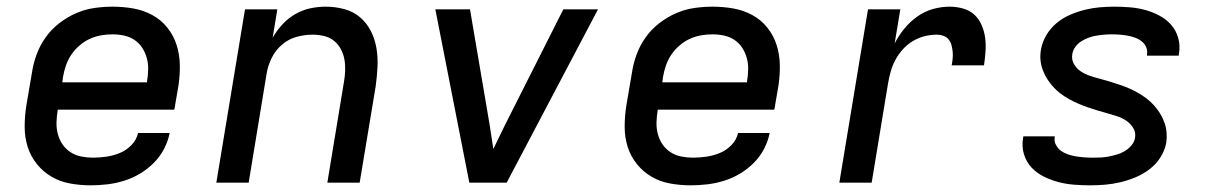

<svg xmlns="http://www.w3.org/2000/svg" viewBox="-20 -548 3640 576"><path d="M252 8Q221 8 190.5 2.5Q160 -3 134.5 -18Q109 -33 90.5 -56Q72 -79 63 -107.5Q54 -136 54 -167.5Q54 -199 59 -231L76 -331Q80 -358 90 -385Q100 -412 117 -436Q134 -460 158 -478.5Q182 -497 208.5 -508.5Q235 -520 263 -524Q291 -528 318 -528Q350 -528 380.5 -522.5Q411 -517 437.5 -502.5Q464 -488 482.5 -464.5Q501 -441 510 -412.5Q519 -384 519.5 -352.5Q520 -321 515 -289L503 -219H153V-217Q150 -199 149.5 -181Q149 -163 153.5 -146Q158 -129 167.5 -115Q177 -101 191.5 -91.5Q206 -82 223.5 -78.5Q241 -75 259 -75Q279 -75 299.5 -78Q320 -81 339.5 -89Q359 -97 374.5 -113Q390 -129 394 -149H489Q484 -124 472 -101Q460 -78 441 -59Q422 -40 399 -26.5Q376 -13 351.5 -5.5Q327 2 302 5Q277 8 252 8ZM167 -301H421V-303Q424 -321 424.5 -339Q425 -357 420.5 -373.5Q416 -390 407 -404Q398 -418 384.5 -427.5Q371 -437 353.5 -441Q336 -445 318 -445Q301 -445 283.5 -442Q266 -439 249.5 -431.5Q233 -424 218.5 -411.5Q204 -399 194 -384Q184 -369 178 -352Q172 -335 169 -317Z M629 0 715 -520H812L798 -435Q810 -456 827 -474.5Q844 -493 865.5 -505.5Q887 -518 910.5 -523Q934 -528 957 -528Q986 -528 1013.5 -520.5Q1041 -513 1061 -495.5Q1081 -478 1093 -454Q1105 -430 1109.5 -402.5Q1114 -375 1112.5 -346.5Q1111 -318 1107 -289L1059 0H962L1012 -303Q1015 -320 1015.5 -337.5Q1016 -355 1013 -371Q1010 -387 1002 -401.5Q994 -416 981.5 -426Q969 -436 952 -440Q935 -444 918 -444Q894 -444 870 -437.5Q846 -431 826.5 -414.5Q807 -398 795.5 -375Q784 -352 780 -328L726 0Z M1388 0 1286 -520H1390L1449 -173Q1452 -155 1454.5 -137Q1457 -119 1460 -101Q1469 -119 1477.5 -137Q1486 -155 1495 -173L1670 -520H1774L1500 0Z M2052 8Q2021 8 1990.5 2.5Q1960 -3 1934.5 -18Q1909 -33 1890.5 -56Q1872 -79 1863 -107.5Q1854 -136 1854 -167.5Q1854 -199 1859 -231L1876 -331Q1880 -358 1890 -385Q1900 -412 1917 -436Q1934 -460 1958 -478.5Q1982 -497 2008.5 -508.5Q2035 -520 2063 -524Q2091 -528 2118 -528Q2150 -528 2180.5 -522.5Q2211 -517 2237.5 -502.5Q2264 -488 2282.5 -464.5Q2301 -441 2310 -412.5Q2319 -384 2319.5 -352.5Q2320 -321 2315 -289L2303 -219H1953V-217Q1950 -199 1949.5 -181Q1949 -163 1953.5 -146Q1958 -129 1967.5 -115Q1977 -101 1991.5 -91.5Q2006 -82 2023.5 -78.5Q2041 -75 2059 -75Q2079 -75 2099.5 -78Q2120 -81 2139.5 -89Q2159 -97 2174.5 -113Q2190 -129 2194 -149H2289Q2284 -124 2272 -101Q2260 -78 2241 -59Q2222 -40 2199 -26.5Q2176 -13 2151.5 -5.5Q2127 2 2102 5Q2077 8 2052 8ZM1967 -301H2221V-303Q2224 -321 2224.5 -339Q2225 -357 2220.5 -373.5Q2216 -390 2207 -404Q2198 -418 2184.5 -427.5Q2171 -437 2153.5 -441Q2136 -445 2118 -445Q2101 -445 2083.5 -442Q2066 -439 2049.5 -431.5Q2033 -424 2018.5 -411.5Q2004 -399 1994 -384Q1984 -369 1978 -352Q1972 -335 1969 -317Z M2498 0 2584 -520H2681L2664 -418Q2676 -441 2693 -462Q2710 -483 2732 -498.5Q2754 -514 2779 -521Q2804 -528 2829 -528Q2849 -528 2869 -522.5Q2889 -517 2903 -504Q2917 -491 2925 -472.5Q2933 -454 2935.5 -434Q2938 -414 2936.5 -393Q2935 -372 2932 -352H2835Q2837 -362 2838 -372.5Q2839 -383 2838 -393Q2837 -403 2834.5 -412.5Q2832 -422 2826 -429.5Q2820 -437 2810.5 -440.5Q2801 -444 2791 -444Q2772 -444 2754 -439.5Q2736 -435 2719 -425Q2702 -415 2688.5 -400Q2675 -385 2666 -368Q2657 -351 2652 -333Q2647 -315 2644 -297L2595 0Z M3250 8Q3226 8 3201.5 6Q3177 4 3154.5 -2Q3132 -8 3111 -18.5Q3090 -29 3074.5 -45.5Q3059 -62 3052 -85Q3045 -108 3049 -132L3050 -139H3145L3144 -137Q3142 -124 3148 -113Q3154 -102 3163 -95.5Q3172 -89 3183.5 -85Q3195 -81 3207 -79Q3219 -77 3232 -76Q3245 -75 3258 -75Q3270 -75 3282 -75.5Q3294 -76 3306.5 -78.5Q3319 -81 3331 -84.5Q3343 -88 3354 -94.5Q3365 -101 3374 -111.5Q3383 -122 3385 -134Q3388 -150 3380 -163.5Q3372 -177 3359.5 -185.5Q3347 -194 3332 -199Q3317 -204 3302.5 -208Q3288 -212 3273 -216.5Q3258 -221 3243.5 -226Q3229 -231 3215 -237Q3201 -243 3187.5 -250.5Q3174 -258 3162 -267Q3150 -276 3140 -287Q3130 -298 3122 -310.5Q3114 -323 3108.5 -337.5Q3103 -352 3101.5 -367.5Q3100 -383 3103 -400Q3107 -422 3119 -442.5Q3131 -463 3149.5 -478.5Q3168 -494 3190 -503.5Q3212 -513 3234 -518.5Q3256 -524 3278.5 -526Q3301 -528 3323 -528Q3347 -528 3370.5 -526Q3394 -524 3416 -518Q3438 -512 3458.5 -501Q3479 -490 3493.5 -473.5Q3508 -457 3514.5 -434.5Q3521 -412 3517 -388L3516 -381H3421V-384Q3423 -396 3418.5 -406.5Q3414 -417 3405 -424Q3396 -431 3385 -435Q3374 -439 3363 -441Q3352 -443 3340 -444Q3328 -445 3315 -445Q3304 -445 3292.5 -444Q3281 -443 3269 -441Q3257 -439 3246 -435Q3235 -431 3224.5 -424.5Q3214 -418 3206.5 -408Q3199 -398 3197 -386Q3194 -370 3201.5 -356.5Q3209 -343 3221.5 -334.5Q3234 -326 3248.5 -321Q3263 -316 3278.5 -312Q3294 -308 3308.5 -303.5Q3323 -299 3338 -294Q3353 -289 3367 -283Q3381 -277 3394 -269.5Q3407 -262 3419 -253Q3431 -244 3441 -233Q3451 -222 3459 -209.5Q3467 -197 3472.5 -182.5Q3478 -168 3479.5 -152.5Q3481 -137 3479 -121Q3475 -98 3462 -77Q3449 -56 3429.5 -41Q3410 -26 3387.5 -16.5Q3365 -7 3342 -1.5Q3319 4 3296 6Q3273 8 3250 8Z"/></svg>

Font: Iosevka Md Ex Obl
Style: Regular
Weight: 500
Width: 7
Italic angle: -9°
Monospace: yes
Designer: Belleve Invis
Foundry: Belleve Invis
Version: Version 32.5.0; ttfautohint (v1.8.4)